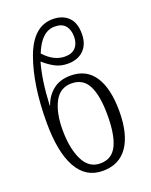

<svg xmlns="http://www.w3.org/2000/svg" viewBox="-144 -837 726 925"><g transform="rotate(-20 219.0 -375.0)"><path d="M45 -302Q45 -495 93.5 -627.5Q142 -760 242 -760Q292 -760 321.5 -731.5Q351 -703 351 -646Q351 -593 321 -563Q291 -533 239 -533Q203 -533 174.5 -548Q146 -563 118 -588Q93 -502 87 -373H89Q104 -418 139.5 -446.5Q175 -475 230 -475Q311 -475 352 -412.5Q393 -350 393 -234Q393 -117 349.5 -53.5Q306 10 221 10Q134 10 89.5 -70Q45 -150 45 -302ZM311 -645Q311 -681 293.5 -702Q276 -723 239 -723Q171 -723 132 -624Q181 -570 238 -570Q274 -570 292.5 -590.5Q311 -611 311 -645ZM333 -235Q333 -335 307 -386.5Q281 -438 221 -438Q162 -438 133.5 -383.5Q105 -329 105 -242Q105 -148 134 -88Q163 -28 222 -28Q281 -28 307 -80.5Q333 -133 333 -235Z"/></g></svg>

Font: Noto Serif CondLight
Style: Regular
Weight: 300
Width: 3
Designer: Monotype Design Team
Foundry: Monotype Imaging Inc.
Version: Version 1.001